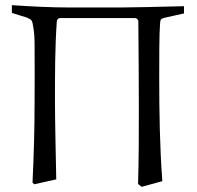

<svg xmlns="http://www.w3.org/2000/svg" viewBox="-20 -710 762 744"><path d="M693 -658V-686C612 -684 493 -681 449 -681H251C176 -681 101 -685 26 -690V-660C46 -654 82 -642 84 -642C90 -639 97 -636 101 -632C105 -628 107 -618 108 -611C113 -585 114 -560 114 -534C115 -461 114 -387 114 -314C114 -210 111 -106 106 -2L113 4L198 -15C196 -118 193 -240 193 -322C193 -424 193 -525 200 -626C200 -627 201 -633 204 -636C207 -640 213 -640 214 -640H503C504 -640 510 -639 513 -635C515 -633 516 -630 516 -627C517 -519 518 -398 518 -290C518 -192 518 -95 515 3L529 14L609 -8C599 -143 597 -277 597 -412C597 -480 597 -584 600 -614C600 -621 601 -631 604 -635C608 -638 612 -640 617 -641Z"/></svg>

Font: Neo Euler
Style: Euler
Weight: 500
Designer: Hermann Zapf
Version: Version 000.002